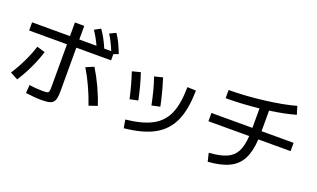

<svg xmlns="http://www.w3.org/2000/svg" viewBox="-86 -1293 2984 1810"><g transform="rotate(20 1406.0 -388.0)"><path d="M224.6 11.7 230.5 -70.3Q259.8 -65.4 297.6 -62.5Q335.4 -59.6 363.3 -59.6Q398.4 -59.6 410.9 -63Q423.3 -66.4 427 -79.6Q430.7 -92.8 430.7 -128.9V-551.8H50.8V-633.8H430.7V-770.5H524.4V-633.8H696.8Q663.1 -707.5 622.1 -767.6L683.6 -800.8Q736.3 -726.1 774.4 -633.8H844.7Q810.5 -717.8 769.5 -783.2L832 -812.5Q858.4 -773.4 878.9 -730.7Q899.4 -688 920.9 -631.8L873 -613.8V-551.8H524.4V-118.2Q524.4 -56.2 513.4 -26.9Q502.4 2.4 473.1 13.4Q443.8 24.4 381.8 24.4Q351.6 24.4 305.9 20.8Q260.3 17.1 224.6 11.7ZM175.8 -434.6 257.8 -410.2Q233.9 -331.5 193.6 -245.4Q153.3 -159.2 102.5 -80.1L25.4 -121.1Q73.7 -194.8 113 -276.9Q152.3 -358.9 175.8 -434.6ZM667 -408.2 746.1 -441.4Q793 -365.7 833.7 -278.3Q874.5 -190.9 902.3 -105.5L819.3 -77.1Q790.5 -162.1 750.2 -250Q710 -337.9 667 -408.2Z M1635.7 -560.5 1721.7 -557.6Q1720.2 -370.1 1668.2 -252.7Q1616.2 -135.3 1503.9 -72.5Q1391.6 -9.8 1204.1 8.8L1189.5 -73.2Q1357.4 -91.3 1453.1 -143.3Q1548.8 -195.3 1591.6 -294.7Q1634.3 -394 1635.7 -560.5ZM1091.8 -521.5 1174.8 -543Q1212.4 -434.1 1244.1 -284.2L1162.1 -266.6Q1128.4 -416.5 1091.8 -521.5ZM1305.7 -547.9 1388.7 -568.4Q1432.6 -429.7 1459 -299.8L1376 -282.2Q1345.2 -437 1305.7 -547.9Z M2340.8 -326.2H1931.6V-409.2H2342.8V-604.5Q2170.4 -585.9 2009.8 -585.9V-668Q2171.4 -668 2358.9 -690.9Q2546.4 -713.9 2669.9 -749L2694.3 -668Q2584.5 -636.7 2434.6 -615.7V-409.2H2755.9V-326.2H2432.6Q2424.8 -202.1 2385.3 -126.7Q2345.7 -51.3 2266.4 -12.9Q2187 25.4 2055.7 35.2L2036.1 -47.9Q2147.5 -55.7 2210.4 -83.3Q2273.4 -110.8 2304 -168Q2334.5 -225.1 2340.8 -326.2Z"/></g></svg>

Font: Pretendard JP Medium
Style: Regular
Weight: 500
Designer: Base glyphs from Inter by Rasmus Andersson; Hangeul glyphs from Noto Sans CJK(Source Han Sans) by Jang Soo-young and Kan
Foundry: Kil Hyung-jin
Version: Version 1.309